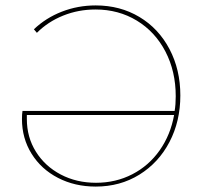

<svg xmlns="http://www.w3.org/2000/svg" viewBox="-20 -683 747 708"><path d="M645 -331Q645 -236 605 -159.5Q565 -83 494 -39Q423 5 333 5Q256 5 194 -27Q132 -59 96.5 -116Q61 -173 61 -244Q61 -263 63 -274H624Q628 -297 628 -328Q628 -420 590 -493Q552 -566 484.5 -607Q417 -648 332 -648Q269 -648 213 -625.5Q157 -603 116 -562L105 -575Q149 -617 208 -640Q267 -663 333 -663Q423 -663 494 -620.5Q565 -578 605 -502Q645 -426 645 -331ZM622 -259H79V-244Q79 -177 112.5 -123.5Q146 -70 204 -39.5Q262 -9 334 -9Q407 -9 468 -40.5Q529 -72 569 -129Q609 -186 622 -259Z"/></svg>

Font: Ysabeau SC Thin
Style: Regular
Weight: 200
Designer: Christian Thalmann (Catharsis Fonts)
Version: Version 0.003